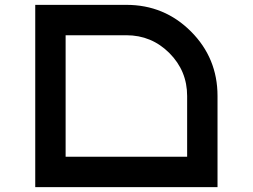

<svg xmlns="http://www.w3.org/2000/svg" viewBox="-20 -770 1040 790"><path d="M125 0V-750H500Q656.2 -750 765.6 -640.6Q875 -531.2 875 -375V0ZM250 -125H750V-375Q750 -478.5 676.8 -551.8Q603.5 -625 500 -625H250Z"/></svg>

Font: Xanmono
Style: Regular
Weight: 400
Designer: GGBotNet
Foundry: GGBotNet
Version: 1.00